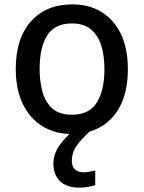

<svg xmlns="http://www.w3.org/2000/svg" viewBox="-20 -601 656 877"><path d="M307 11Q232 11 174.5 -24Q117 -59 84.5 -125.5Q52 -192 52 -287Q52 -426 121.5 -503.5Q191 -581 310 -581Q387 -581 444 -546Q501 -511 532.5 -445Q564 -379 564 -285Q564 -190 532.5 -124Q501 -58 443.5 -23.5Q386 11 307 11ZM309 -77Q388 -77 422.5 -133Q457 -189 457 -285Q457 -347 442 -394Q427 -441 394.5 -467.5Q362 -494 308 -494Q231 -494 196 -440Q161 -386 161 -285Q161 -233 173 -185.5Q185 -138 217 -107.5Q249 -77 309 -77ZM342 256Q284 256 254 226.5Q224 197 224 146Q224 98 257.5 55Q291 12 333 -18L389 0Q349 37 328.5 67Q308 97 308 134Q308 159 322 172.5Q336 186 361 186Q375 186 392.5 182.5Q410 179 415 178V245Q399 249 383 252.5Q367 256 342 256Z"/></svg>

Font: Menbere
Style: Regular
Weight: 400
Designer: Aleme Tadesse
Foundry: Sorkin Type Co
Version: Version 1.000